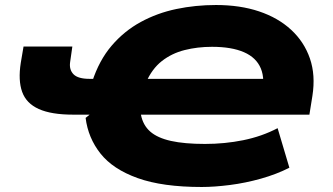

<svg xmlns="http://www.w3.org/2000/svg" viewBox="-20 -736 1329 767"><path d="M786 11Q629 11 530 -24.5Q431 -60 381.5 -122.5Q332 -185 322 -265L338 -278H272Q185 -278 135 -300.5Q85 -323 68.5 -369Q52 -415 63 -485L74 -550H269L260 -487Q256 -457 274 -439Q292 -421 338 -421H360L348 -409Q376 -495 426 -553.5Q476 -612 542 -648Q608 -684 684.5 -700Q761 -716 843 -716Q939 -716 1015 -690.5Q1091 -665 1143 -617Q1195 -569 1218 -502.5Q1241 -436 1228 -353L1216 -278H534H543Q551 -236 580 -210.5Q609 -185 663 -173Q717 -161 799 -161Q878 -161 952 -176Q1026 -191 1089 -224L1136 -66Q1085 -40 1023 -22.5Q961 -5 898.5 3Q836 11 786 11ZM827 -549Q769 -549 717.5 -536Q666 -523 626.5 -492Q587 -461 563 -406L554 -421H1081L1025 -352Q1040 -419 1022 -462.5Q1004 -506 954.5 -527.5Q905 -549 827 -549Z"/></svg>

Font: Nunito Sans 7pt Expanded Black
Style: Italic
Weight: 900
Width: 7
Italic angle: -9°
Designer: Vernon Adams
Foundry: Vernon Adams
Version: Version 3.101;gftools[0.9.27]